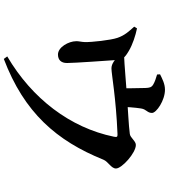

<svg xmlns="http://www.w3.org/2000/svg" viewBox="43 -888 913 1040"><g transform="rotate(90 500.0 -368.5)"><path d="M286.1 49.3 299.7 67.9C590.3 -42.5 743 -217.7 845.5 -471.6C855.9 -497.9 893.2 -513.7 893.2 -539.6C893.2 -571.8 808.9 -647.4 765.6 -647.4C744.3 -647.4 726.9 -617.4 706.2 -614.7C658.2 -608.2 571.9 -604.7 506 -599.7C442.8 -595.8 343.4 -585.6 264.3 -582.7L263.9 -565.7C307.9 -531.9 324.6 -515.2 351.3 -515.2C380.6 -515.2 511.5 -540 706.7 -548C721.9 -548.7 724.6 -545.3 720.9 -527.9C672.5 -292.5 515.3 -85.4 286.1 49.3ZM276.5 -225.5C304.3 -225.8 322.1 -241.8 321.8 -274.9C321.8 -313.9 308.8 -497.8 305.6 -541.9C302.8 -576.5 294.9 -586.3 256.1 -609.4C222 -629.7 173.1 -645.7 134.2 -653.6L124.9 -638.5C151.1 -609.1 172.4 -586.4 185.5 -547.7C198 -512.1 209.6 -405.6 208.4 -370.7C207.7 -351.5 202.7 -335 203.7 -323.7C203.9 -284.1 235.5 -225 276.5 -225.5ZM458.8 -556.9 558.9 -559.1C558.9 -589.1 563.1 -645.1 568 -675.1C572.7 -705.8 592.2 -708.4 592.2 -734.9C592.2 -758.7 524.6 -805.1 466.3 -805.1C434.7 -805.1 407.3 -790.4 383.1 -778.5L384.1 -762.4C404.1 -756.3 423.4 -750.6 438.3 -741.5C454.3 -732.1 456.1 -720.8 457.1 -699.1C458.8 -656 458.8 -571.9 458.8 -556.9Z"/></g></svg>

Font: Source Han Serif TW VF
Style: Regular
Weight: 250
Designer: Ryoko NISHIZUKA 西塚涼子 (kana & ideographs); Frank Grießhammer (Latin, Greek & Cyrillic); Wenlong ZHANG 张文龙 (bopomofo); San
Foundry: Adobe
Version: Version 2.002;hotconv 1.1.0;makeotfexe 2.6.0